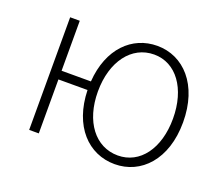

<svg xmlns="http://www.w3.org/2000/svg" viewBox="-90 -625 895 769"><g transform="rotate(20 357.0 -240.0)"><path d="M461 -25C365 -25 299 -111 299 -239C299 -367 365 -455 461 -455C555 -455 619 -367 619 -239C619 -111 555 -25 461 -25ZM461 12C573 12 662 -80 662 -239C662 -399 573 -492 461 -492C354 -492 269 -410 259 -267H134V-480H93V0H134V-230H258C262 -77 349 12 461 12Z"/></g></svg>

Font: Source Sans Pro Light
Style: Regular
Weight: 300
Designer: Paul D. Hunt
Foundry: Adobe Systems Incorporated
Version: Version 3.006;hotconv 1.0.111;makeotfexe 2.5.65597